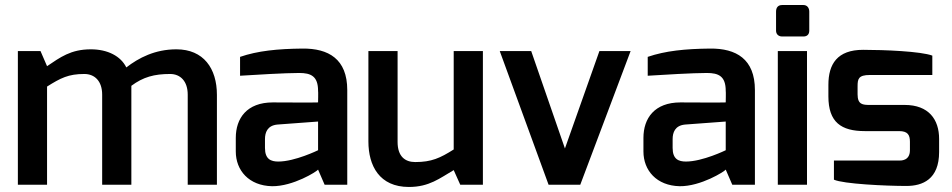

<svg xmlns="http://www.w3.org/2000/svg" viewBox="-20 -734 3785 763"><path d="M51 0H167V-390C221 -424 252 -440 315 -440C357 -440 386 -411 386 -358V0H502V-358V-393C549 -428 593 -440 656 -440C697 -440 726 -411 726 -358V0H842V-357C842 -462 789 -538 681 -538C596 -538 531 -504 482 -466C460 -511 408 -538 341 -538C261 -538 219 -506 167 -471L141 -531H51Z M1033 -146V-181C1033 -207 1042 -235 1082 -239L1244 -251V-137C1244 -137 1152 -92 1086 -92C1057 -92 1033 -101 1033 -146ZM917 -132C917 -57 969 4 1061 6C1145 7 1240 -53 1244 -60L1270 0H1360V-376C1360 -500 1285 -542 1182 -541C1083 -540 1004 -532 934 -508V-433C997 -437 1113 -444 1169 -444C1216 -444 1244 -431 1244 -373C1245 -372 1244 -327 1244 -327C1244 -326 1064 -327 1064 -327C961 -327 917 -264 917 -186Z M1444 -172C1444 -75 1488 9 1605 9C1686 9 1728 -26 1783 -58L1809 0H1899V-531H1783V-140C1729 -106 1695 -90 1630 -90C1590 -90 1560 -112 1560 -170V-531H1444Z M1966 -531 2160 0H2286L2486 -531H2362L2225 -144L2091 -531Z M2653 -146V-181C2653 -207 2662 -235 2702 -239L2864 -251V-137C2864 -137 2772 -92 2706 -92C2677 -92 2653 -101 2653 -146ZM2537 -132C2537 -57 2589 4 2681 6C2765 7 2860 -53 2864 -60L2890 0H2980V-376C2980 -500 2905 -542 2802 -541C2703 -540 2624 -532 2554 -508V-433C2617 -437 2733 -444 2789 -444C2836 -444 2864 -431 2864 -373C2865 -372 2864 -327 2864 -327C2864 -326 2684 -327 2684 -327C2581 -327 2537 -264 2537 -186Z M3071 0H3187V-531H3071ZM3064 -612C3064 -598 3074 -589 3088 -589H3173C3187 -589 3196 -597 3196 -612V-688C3196 -702 3188 -714 3173 -714H3088C3072 -714 3064 -704 3064 -688Z M3272 -351C3272 -248 3323 -213 3417 -213H3553C3587 -213 3596 -198 3596 -171V-137C3596 -94 3559 -96 3553 -96H3294V-20C3331 -3 3500 5 3582 5C3646 5 3712 -21 3712 -130V-182C3712 -259 3671 -317 3575 -317H3437C3409 -317 3388 -318 3388 -359V-391C3388 -420 3391 -436 3437 -436H3685V-513C3640 -530 3494 -536 3410 -536C3307 -536 3272 -479 3272 -397Z"/></svg>

Font: Exo
Style: Demi Bold
Weight: 600
Designer: Natanael Gama
Version: Version 1.00